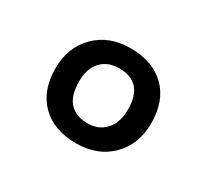

<svg xmlns="http://www.w3.org/2000/svg" viewBox="-71 -689 520 483"><g transform="rotate(30 189.0 -448.0)"><path d="M50 -448Q50 -509 88.5 -547.5Q127 -586 189 -586Q254 -586 291 -549.5Q328 -513 328 -448Q328 -387 289.5 -348.5Q251 -310 189 -310Q124 -310 87 -347Q50 -384 50 -448ZM118 -449Q118 -408 136.5 -388Q155 -368 189 -368Q221 -368 240.5 -389.5Q260 -411 260 -449Q260 -528 189 -528Q157 -528 137.5 -507.5Q118 -487 118 -449Z"/></g></svg>

Font: Bigshot One
Style: Regular
Weight: 400
Designer: Gesine Todt
Foundry: Gesine Todt
Version: Version 1.001